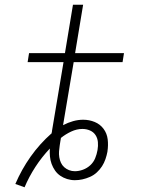

<svg xmlns="http://www.w3.org/2000/svg" viewBox="-20 -755 640 813"><path d="M84 38 45 24Q71 -37 109.5 -91.5Q148 -146 199 -191Q199 -192 199 -193Q199 -194 199 -195Q200 -196 200 -197Q200 -198 200 -200L249 -492H97L103 -530H255L289 -735H332L298 -530H505L499 -492H292L247 -225Q268 -236 289.5 -242Q311 -248 332 -248Q358 -248 381 -238.5Q404 -229 418.5 -209.5Q433 -190 436 -165Q439 -140 435 -114Q435 -114 435 -114Q435 -114 435 -113Q432 -97 426.5 -81Q421 -65 412 -51Q403 -37 390 -25Q377 -13 361 -6Q345 1 329 4.5Q313 8 297 8Q280 8 264 3Q248 -2 235 -11Q222 -20 213 -33Q204 -46 198.5 -61Q193 -76 191.5 -92.5Q190 -109 191 -126Q157 -90 130 -48.5Q103 -7 84 38ZM297 -30Q314 -30 331.5 -36.5Q349 -43 362.5 -55.5Q376 -68 383 -85Q390 -102 393 -120Q396 -137 394.5 -153.5Q393 -170 384.5 -183Q376 -196 361 -202.5Q346 -209 329 -209Q305 -209 281.5 -198Q258 -187 238 -171Q237 -164 235.5 -156Q234 -148 233 -140Q231 -127 230 -114.5Q229 -102 231 -89.5Q233 -77 238 -66Q243 -55 252 -47Q261 -39 272.5 -34.5Q284 -30 297 -30Z"/></svg>

Font: Iosevka Curly XLtExObl
Style: Regular
Weight: 200
Width: 7
Italic angle: -9°
Monospace: yes
Designer: Belleve Invis
Foundry: Belleve Invis
Version: Version 11.0.1; ttfautohint (v1.8.3)